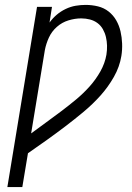

<svg xmlns="http://www.w3.org/2000/svg" viewBox="-20 -763 540 783"><path d="M10 0 131 -735H192L182 -671Q195 -689 211.5 -703Q228 -717 248 -726.5Q268 -736 288.5 -739.5Q309 -743 329 -743Q355 -743 379.5 -737Q404 -731 423 -716Q442 -701 454 -680Q466 -659 471.5 -635Q477 -611 478 -585.5Q479 -560 475 -535Q468 -491 444.5 -449.5Q421 -408 389.5 -373Q358 -338 321.5 -307.5Q285 -277 247.5 -248.5Q210 -220 171.5 -192.5Q133 -165 94 -138L71 0ZM107 -219Q138 -242 169 -264.5Q200 -287 230.5 -310Q261 -333 290.5 -357.5Q320 -382 345.5 -410.5Q371 -439 389.5 -472Q408 -505 414 -540Q417 -559 416.5 -577Q416 -595 412 -612Q408 -629 399.5 -644Q391 -659 377.5 -669Q364 -679 347 -683.5Q330 -688 311 -688Q286 -688 259.5 -680Q233 -672 212 -653.5Q191 -635 179.5 -610Q168 -585 163 -559Z"/></svg>

Font: Iosevka Light
Style: Italic
Weight: 300
Italic angle: -9°
Monospace: yes
Designer: Belleve Invis
Foundry: Belleve Invis
Version: Version 32.5.0; ttfautohint (v1.8.4)